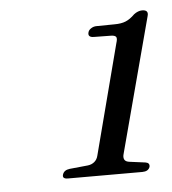

<svg xmlns="http://www.w3.org/2000/svg" viewBox="-36 -747 374 418"><g transform="rotate(-5 150.5 -538.0)"><path d="M180 -664.5 216 -664Q225 -664 227.8 -660.5Q230.5 -657 227 -646.5L164.5 -406.5Q162.5 -398 156.5 -393Q150.5 -388 142 -387L102 -383Q89.5 -381.5 86.5 -372Q83.5 -362.5 96.5 -362.5H259Q272 -362.5 275.5 -372Q277.5 -381 267.5 -382.5L233 -387Q224.5 -388 222 -393Q219.5 -398 222 -406L300 -699.5Q304 -713 289 -713Q284.5 -713 280 -711.2Q275.5 -709.5 271 -706Q261 -696 251.2 -692Q241.5 -688 227 -688L187.5 -687.5Q181 -687.5 175.8 -684.2Q170.5 -681 169 -676.5Q167 -670.5 169.8 -667.5Q172.5 -664.5 180 -664.5Z"/></g></svg>

Font: Fraunces Light
Style: Italic
Weight: 300
Italic angle: -16°
Version: Version 1.000;[b76b70a41]